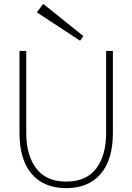

<svg xmlns="http://www.w3.org/2000/svg" viewBox="-20 -964 686 995"><path d="M323 11Q208 11 144.5 -62.5Q81 -136 81 -275V-700H116V-275Q116 -160 167.5 -91.5Q219 -23 323 -23Q428 -23 479 -91.5Q530 -160 530 -275V-700H565V-275Q565 -136 501.5 -62.5Q438 11 323 11ZM395 -753 171 -900 204 -944 412 -777Z"/></svg>

Font: Zen Kaku Gothic Antique Light
Style: Regular
Weight: 300
Designer: Yoshimichi Ohira
Foundry: Positype
Version: Version 1.001